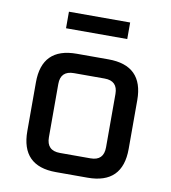

<svg xmlns="http://www.w3.org/2000/svg" viewBox="-79 -765 744 834"><g transform="rotate(10 293.0 -348.0)"><path d="M70 -154V-369Q70 -522 223 -522H363Q517 -522 517 -369V-154Q517 0 363 0H223Q70 0 70 -154ZM167 -144Q167 -85 226 -85H361Q419 -85 419 -144V-379Q419 -437 361 -437H226Q167 -437 167 -379ZM158 -623V-696H428V-623Z"/></g></svg>

Font: Oxanium Medium
Style: Regular
Weight: 500
Designer: Severin Meyer
Version: Version 1.001